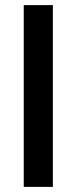

<svg xmlns="http://www.w3.org/2000/svg" viewBox="-20 -732 300 752"><path d="M73 0V-712H187V0Z"/></svg>

Font: CST
Style: Medium
Weight: 500
Version: Version 1.00